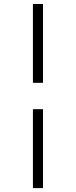

<svg xmlns="http://www.w3.org/2000/svg" viewBox="-20 -756 385 974"><path d="M147 198.2V-202.1H198.2V198.2ZM147 -335.9V-735.8H198.2V-335.9Z"/></svg>

Font: Charis SIL CyrE
Style: Italic
Weight: 400
Italic angle: -11°
Foundry: SIL International
Version: Version 5.000